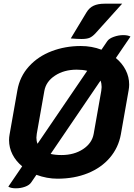

<svg xmlns="http://www.w3.org/2000/svg" viewBox="-20 -958 726 1039"><path d="M679 -500Q679 -486 676 -469L634 -231Q621 -159 574.5 -104.5Q528 -50 455 -20.5Q382 9 291 9Q234 9 177 -12L149 29Q139 44 115.5 52.5Q92 61 66 61Q39 61 25 52L100 -58Q66 -86 47.5 -122.5Q29 -159 29 -200Q29 -215 32 -231L74 -469Q87 -544 136.5 -598.5Q186 -653 259.5 -681Q333 -709 417 -709Q477 -709 529 -689L561 -736Q571 -750 596.5 -759Q622 -768 647 -768Q672 -768 686 -760L607 -644Q641 -616 660 -579Q679 -542 679 -500ZM177 -213Q177 -195 183 -180L452 -575Q427 -581 395 -581Q327 -581 278 -549Q229 -517 220 -466L179 -234Q177 -220 177 -213ZM530 -487Q530 -506 524 -522L254 -125Q279 -119 313 -119Q381 -119 429.5 -151Q478 -183 487 -234L528 -466Q530 -480 530 -487ZM448 -891Q463 -916 486.5 -927Q510 -938 546 -938H641L496 -777Q480 -760 465 -753.5Q450 -747 421 -747Q399 -747 363 -750Z"/></svg>

Font: K2D ExtraBold
Style: Italic
Weight: 800
Italic angle: -10°
Designer: Katatrad Aksorn Co.,Ltd.
Foundry: Cadson Demak Co.,Ltd.
Version: Version 1.000; ttfautohint (v1.6)